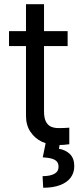

<svg xmlns="http://www.w3.org/2000/svg" viewBox="-20 -677 380 905"><path d="M298.8 -460H22.5V-530.3H298.8ZM187.5 -657.2V-152.3Q187.5 -120.1 196.8 -103Q206.1 -85.9 221.2 -79.6Q236.3 -73.2 256.8 -73.2Q281.2 -73.2 306.6 -75.2V2.9Q281.2 6.8 248 6.8Q210.9 6.8 177.7 -8.8Q144.5 -24.4 123.5 -55.7Q102.5 -86.9 102.5 -130.9V-657.2ZM262.7 -2.9 257.8 24.4Q289.1 29.3 309.6 49.3Q330.1 69.3 330.1 106.4Q330.1 136.7 313.5 159.7Q296.9 182.6 263.7 195.3Q230.5 208 183.6 208L180.7 153.3Q215.8 153.3 235.8 142.6Q255.9 131.8 255.9 109.4Q255.9 93.8 248.5 85Q241.2 76.2 225.6 71.3Q210 66.4 181.6 64.5L195.3 -2.9Z"/></svg>

Font: Pretendard GOV Variable
Style: Regular
Weight: 400
Designer: Base glyphs from Inter by Rasmus Andersson; Hangul glyphs from Noto Sans CJK(Source Han Sans) by Jang Soo-young and Kang
Foundry: Kil Hyung-jin
Version: Version 1.307;Glyphs 3.2 (3192)